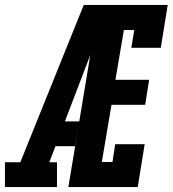

<svg xmlns="http://www.w3.org/2000/svg" viewBox="-62 -755 697 775"><path d="M-42 0V-100H20L276 -735H379Q356 -674 333 -612.5Q310 -551 286 -490L200 -265H258L241 -165H162L137 -100H168V0ZM214 0 336 -735H615L587 -562H468L480 -634H438L404 -433H540L524 -332H388L349 -101H392L403 -173H522L494 0Z"/></svg>

Font: Iosevka Slab Extended Oblique
Style: Bold
Weight: 700
Width: 7
Italic angle: -9°
Monospace: yes
Designer: Belleve Invis
Foundry: Belleve Invis
Version: Version 11.1.1; ttfautohint (v1.8.3)